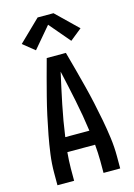

<svg xmlns="http://www.w3.org/2000/svg" viewBox="-143 -1051 785 1123"><g transform="rotate(-15 250.0 -489.0)"><path d="M60 0V-74Q60 -130 67.5 -186Q75 -242 85.5 -297.5Q96 -353 108 -408Q120 -463 134 -517.5Q148 -572 162.5 -626.5Q177 -681 192 -735H308Q323 -681 337.5 -626.5Q352 -572 366 -517.5Q380 -463 392 -408Q404 -353 414.5 -297.5Q425 -242 432.5 -186Q440 -130 440 -74V0H339V-74Q339 -98 337.5 -123Q336 -148 334 -172H166Q164 -148 162.5 -123Q161 -98 161 -74V0ZM323 -260Q310 -355 290.5 -449.5Q271 -544 250 -637Q229 -544 209.5 -449.5Q190 -355 177 -260ZM143 -795 72 -852 202 -978H298L428 -852L357 -795L250 -921Z"/></g></svg>

Font: Zed Sans Semibold
Style: Regular
Weight: 600
Designer: Belleve Invis
Foundry: Belleve Invis
Version: Version 1.0.0; ttfautohint (v1.8.4)